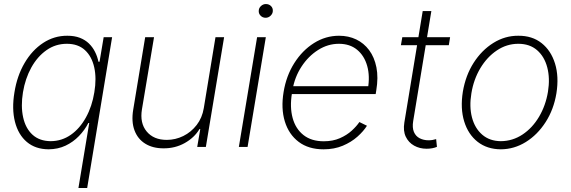

<svg xmlns="http://www.w3.org/2000/svg" viewBox="-20 -731 2840 955"><path d="M370.1 204.1 423.8 -119.1H419.4Q401.4 -84 372.6 -54.2Q343.8 -24.4 306.2 -6.6Q268.6 11.2 221.7 11.7Q156.2 11.2 113.5 -24.9Q70.8 -61 54.4 -125.2Q38.1 -189.5 51.8 -271.5Q64.9 -354 102.3 -417.7Q139.6 -481.4 194.8 -517.6Q250 -553.7 315.4 -553.2Q350.6 -553.2 377.2 -543Q403.8 -532.7 422.4 -514.6Q440.9 -496.6 452.6 -473.1Q464.4 -449.7 469.7 -423.8H475.1L495.6 -545.9H537.6L413.6 204.1ZM232.4 -28.8Q287.6 -29.3 332.3 -60.5Q377 -91.8 407.5 -147Q438 -202.1 449.2 -272Q460.9 -341.3 448.7 -396Q436.5 -450.7 402.3 -481.9Q368.2 -513.2 312.5 -513.2Q256.3 -513.2 211.2 -481.4Q166 -449.7 135.7 -395Q105.5 -340.3 94.2 -272Q83 -203.1 95 -147.9Q106.9 -92.8 141.6 -61Q176.3 -29.3 232.4 -28.8Z M993.7 -193.4 1051.8 -545.9H1094.7L1003.9 0H960.9L976.1 -88.9H972.2Q946.8 -46.4 898.9 -19.5Q851.1 7.3 793 6.8Q739.7 6.8 702.4 -16.4Q665 -39.6 648.9 -82.8Q632.8 -126 642.6 -185.5L702.1 -545.9H746.1L686 -187Q674.8 -119.1 709.5 -77.1Q744.1 -35.2 809.6 -35.2Q852.5 -35.2 891.6 -54.4Q930.7 -73.7 958.3 -109.4Q985.8 -145 993.7 -193.4Z M1168 0 1258.8 -545.9H1302.2L1211.4 0ZM1301.3 -642.6Q1286.1 -642.6 1275.9 -653.3Q1265.6 -664.1 1267.1 -678.7Q1267.6 -691.4 1278.3 -701.2Q1289.1 -710.9 1302.2 -710.9Q1318.4 -710.9 1328.4 -700.4Q1338.4 -689.9 1336.9 -674.8Q1335.9 -662.1 1325.4 -652.3Q1314.9 -642.6 1301.3 -642.6Z M1589.4 11.7Q1514.6 11.7 1465.6 -25.4Q1416.5 -62.5 1396.7 -127Q1377 -191.4 1390.6 -273.4Q1403.8 -354 1443.8 -417.2Q1483.9 -480.5 1541.7 -516.8Q1599.6 -553.2 1666.5 -553.2Q1713.4 -553.2 1751.7 -534.9Q1790 -516.6 1816.2 -481.4Q1842.3 -446.3 1852.3 -396Q1862.3 -345.7 1851.6 -281.7L1848.6 -263.2H1416.5L1422.9 -302.2H1832L1809.6 -288.1Q1820.8 -352.1 1806.4 -403.1Q1792 -454.1 1756.1 -483.6Q1720.2 -513.2 1665.5 -513.2Q1610.8 -513.2 1562.3 -482.4Q1513.7 -451.7 1479.7 -399.7Q1445.8 -347.7 1435.1 -284.7L1432.1 -266.6Q1420.9 -198.2 1435.5 -144.3Q1450.2 -90.3 1489.5 -59.3Q1528.8 -28.3 1590.3 -28.3Q1635.7 -28.3 1670.7 -43.7Q1705.6 -59.1 1729.7 -81.3Q1753.9 -103.5 1767.6 -124L1805.2 -105.5Q1788.1 -78.1 1757.6 -51Q1727.1 -23.9 1684.8 -6.1Q1642.6 11.7 1589.4 11.7Z M2218.8 -545.9 2212.4 -506.3H1974.1L1981 -545.9ZM2082.5 -675.8H2125.5L2035.2 -128.9Q2029.8 -96.2 2038.8 -74.7Q2047.9 -53.2 2067.6 -43.2Q2087.4 -33.2 2111.8 -33.2Q2123 -33.2 2131.8 -34.9Q2140.6 -36.6 2149.4 -39.1L2153.3 -0.5Q2142.6 3.9 2130.1 6.3Q2117.7 8.8 2101.6 8.8Q2067.4 8.8 2039.8 -6.6Q2012.2 -22 1998.3 -51Q1984.4 -80.1 1991.2 -121.6Z M2471.2 11.7Q2402.8 11.2 2355.7 -25.6Q2308.6 -62.5 2288.8 -127.2Q2269 -191.9 2282.2 -274.9Q2295.9 -356 2335.9 -418.7Q2376 -481.4 2434.1 -517.6Q2492.2 -553.7 2558.1 -553.2Q2627 -553.7 2673.8 -516.6Q2720.7 -479.5 2740.7 -414.8Q2760.7 -350.1 2747.6 -267.1Q2734.4 -186.5 2693.8 -123.5Q2653.3 -60.5 2595.5 -24.7Q2537.6 11.2 2471.2 11.7ZM2471.2 -28.8Q2529.8 -29.3 2578.9 -61.8Q2627.9 -94.2 2661.1 -150.1Q2694.3 -206.1 2705.6 -274.9Q2716.3 -341.3 2702.1 -395.5Q2688 -449.7 2651.4 -481.4Q2614.7 -513.2 2558.1 -513.2Q2500.5 -513.2 2451.4 -480.2Q2402.3 -447.3 2369.1 -391.6Q2335.9 -335.9 2324.7 -267.1Q2313.5 -200.7 2327.6 -146.7Q2341.8 -92.8 2378.7 -61Q2415.5 -29.3 2471.2 -28.8Z"/></svg>

Font: Inter Tight ExtraLight
Style: Italic
Weight: 250
Italic angle: -9.39999°
Designer: Rasmus Andersson
Foundry: rsms
Version: Version 3.004